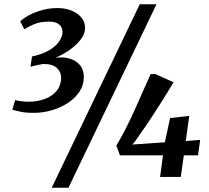

<svg xmlns="http://www.w3.org/2000/svg" viewBox="-20 -835 984 906"><path d="M140 -302.5Q96.5 -302.5 73.8 -308.5Q51 -314.5 38 -317L51.5 -362.5Q67 -359 83 -357Q99 -355 114 -355Q155.5 -355 190.8 -367.8Q226 -380.5 247.2 -406.2Q268.5 -432 268.5 -469.5Q268.5 -494.5 248.2 -514.2Q228 -534 182.5 -533Q174 -531.5 162.8 -529.2Q151.5 -527 141.2 -524.5Q131 -522 124 -520L131 -568.5Q180.5 -579 212.2 -598Q244 -617 259.5 -640Q275 -663 275 -684.5Q275 -705.5 259.5 -719.2Q244 -733 210.5 -733Q173.5 -733 147.5 -723.2Q121.5 -713.5 94.5 -697L75.5 -734.5Q92 -750 119.2 -764.2Q146.5 -778.5 180.5 -787.8Q214.5 -797 252 -797Q286.5 -797 316 -785.5Q345.5 -774 363.5 -753Q381.5 -732 381.5 -703Q381.5 -675 360 -647.5Q338.5 -620 305.8 -597.5Q273 -575 241 -562.5Q279 -567.5 309.5 -558.2Q340 -549 357.8 -527.2Q375.5 -505.5 375.5 -471.5Q375.5 -434 355.5 -403.2Q335.5 -372.5 301.5 -350Q267.5 -327.5 225.5 -315Q183.5 -302.5 140 -302.5ZM639.5 -815H718.5L303 51H224ZM735.5 0 749 -102H546L529 -148Q550.5 -183 573 -227.5Q595.5 -272 616.8 -319.2Q638 -366.5 657 -409.8Q676 -453 691 -485.5H713L799 -447Q785 -423 768.2 -396Q751.5 -369 733.8 -341.2Q716 -313.5 699 -287.2Q682 -261 667 -239Q652 -217 640.5 -201.5Q633 -191 624.2 -177.8Q615.5 -164.5 604.5 -153L758 -163.5L782.5 -278L873 -288L856.5 -169.5L924.5 -175L914.5 -102H847.5L833 0Z"/></svg>

Font: Merriweather 24pt
Style: Bold Italic
Weight: 700
Italic angle: -7.8°
Designer: Eben Sorkin
Foundry: Eben Sorkin
Version: Version 2.101